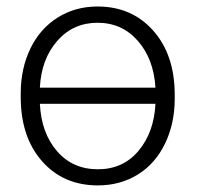

<svg xmlns="http://www.w3.org/2000/svg" viewBox="-20 -558 605 588"><path d="M43.5 -272Q43.5 -348.1 73 -409.2Q102.5 -470.2 156.5 -504.2Q210.4 -538.1 278.8 -538.1Q383.8 -538.1 449.5 -463.9Q515.1 -389.6 515.1 -267.6V-255.9Q515.1 -179.7 485.4 -118.2Q455.6 -56.6 401.9 -23.4Q348.1 9.8 279.8 9.8Q173.8 9.8 108.6 -64.5Q43.5 -138.7 43.5 -260.3ZM456.1 -240.2H102.1Q106.4 -150.9 154.5 -95.2Q202.6 -39.6 279.8 -39.6Q356.9 -39.6 404.3 -96.2Q451.7 -152.8 456.1 -240.2ZM278.8 -488.3Q203.6 -488.3 155 -432.4Q106.4 -376.5 102.1 -289.6H456.1Q450.7 -377.4 402.1 -432.9Q353.5 -488.3 278.8 -488.3Z"/></svg>

Font: Roboto-Light
Style: Regular
Weight: 300
Designer: Google
Version: Version 2.137; 2017